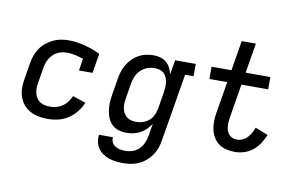

<svg xmlns="http://www.w3.org/2000/svg" viewBox="-92 -907 1984 1293"><g transform="rotate(10 900.0 -261.0)"><path d="M267 8Q243 8 219.5 5Q196 2 174 -5.5Q152 -13 133.5 -25Q115 -37 100.5 -54Q86 -71 76.5 -92Q67 -113 63 -136Q59 -159 60.5 -183Q62 -207 66 -231L84 -341Q88 -368 97.5 -394.5Q107 -421 123 -444.5Q139 -468 162 -486.5Q185 -505 210.5 -517Q236 -529 263 -533.5Q290 -538 318 -538Q347 -538 375 -533.5Q403 -529 429.5 -522Q456 -515 481.5 -505.5Q507 -496 532 -484L510 -350H417L430 -432Q404 -441 376 -447.5Q348 -454 319 -454Q302 -454 285.5 -451Q269 -448 253 -440Q237 -432 224 -419.5Q211 -407 201.5 -392Q192 -377 186.5 -360.5Q181 -344 178 -327L160 -217Q157 -199 157 -181Q157 -163 161.5 -146.5Q166 -130 175.5 -115.5Q185 -101 199.5 -92Q214 -83 231.5 -79.5Q249 -76 267 -76Q289 -76 311 -82Q333 -88 352 -101Q371 -114 385 -133Q399 -152 408 -173L497 -143Q483 -109 459.5 -79.5Q436 -50 404.5 -29.5Q373 -9 337.5 -0.5Q302 8 267 8Z M818 213Q793 213 768 210Q743 207 720.5 199.5Q698 192 678 178.5Q658 165 645 145.5Q632 126 626.5 101.5Q621 77 625 53H720Q719 65 722 77Q725 89 732 98Q739 107 749 113Q759 119 770 122.5Q781 126 793.5 127.5Q806 129 818 129Q843 129 868 120.5Q893 112 911.5 93.5Q930 75 940.5 51Q951 27 955 2L969 -82Q955 -61 937 -43Q919 -25 897 -13.5Q875 -2 851 3Q827 8 804 8Q775 8 749.5 0Q724 -8 705 -26Q686 -44 676 -69Q666 -94 662 -120.5Q658 -147 659.5 -175Q661 -203 666 -231L684 -341Q688 -366 696 -391Q704 -416 717.5 -439Q731 -462 750.5 -481.5Q770 -501 793.5 -514Q817 -527 842.5 -532.5Q868 -538 894 -538Q919 -538 942 -531.5Q965 -525 982.5 -510Q1000 -495 1010.5 -474Q1021 -453 1026 -430L1043 -530H1184V-446H1126L1049 16Q1045 43 1036 69Q1027 95 1011 118.5Q995 142 973 161Q951 180 925 192Q899 204 872 208.5Q845 213 818 213ZM855 -76Q871 -76 886.5 -79Q902 -82 916.5 -89Q931 -96 944 -107Q957 -118 965.5 -132Q974 -146 979 -161.5Q984 -177 987 -192L1005 -302Q1008 -320 1009 -337.5Q1010 -355 1008 -372Q1006 -389 999.5 -405Q993 -421 981 -432.5Q969 -444 952.5 -449Q936 -454 918 -454Q901 -454 884.5 -450.5Q868 -447 852.5 -439Q837 -431 823.5 -418.5Q810 -406 801 -391Q792 -376 786.5 -360Q781 -344 778 -327L760 -217Q757 -200 756.5 -182.5Q756 -165 759.5 -149Q763 -133 771 -118.5Q779 -104 792 -94Q805 -84 821.5 -80Q838 -76 855 -76Z M1546 8Q1516 8 1487.5 1.5Q1459 -5 1436.5 -21Q1414 -37 1399.5 -61Q1385 -85 1378.5 -112.5Q1372 -140 1372.5 -170Q1373 -200 1378 -229L1414 -446H1292V-530H1428L1462 -735H1559L1525 -530H1694V-446H1511L1473 -216Q1470 -200 1469 -184Q1468 -168 1469.5 -152.5Q1471 -137 1476 -123Q1481 -109 1491 -98Q1501 -87 1515.5 -81.5Q1530 -76 1546 -76Q1565 -76 1583.5 -84.5Q1602 -93 1616 -108Q1630 -123 1639.5 -140.5Q1649 -158 1656 -177L1743 -143Q1731 -112 1712.5 -83.5Q1694 -55 1667.5 -33.5Q1641 -12 1609 -2Q1577 8 1546 8Z"/></g></svg>

Font: Iosevka Curly Slab MdEx
Style: Italic
Weight: 500
Width: 7
Italic angle: -9°
Monospace: yes
Designer: Belleve Invis
Foundry: Belleve Invis
Version: Version 11.0.0; ttfautohint (v1.8.3)